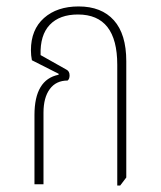

<svg xmlns="http://www.w3.org/2000/svg" viewBox="-20 -572 499 596"><path d="M344 4V-371Q344 -527 222 -527Q165 -527 134.5 -495Q104 -463 106 -401L186 -356Q196 -351 196 -338Q196 -327 190 -322Q154 -322 134.5 -295.5Q115 -269 115 -222V0H87V-215Q87 -325 162 -340V-343L79 -385Q76 -400 76 -416Q76 -480 116.5 -516Q157 -552 224 -552Q295 -552 333.5 -509Q372 -466 372 -382V-21L353 4Z"/></svg>

Font: Noto Serif Thai ExtraCondensed Thin
Style: Regular
Weight: 100
Width: 2
Designer: Monotype Design Team
Foundry: Monotype Imaging Inc.
Version: Version 2.001; ttfautohint (v1.8.4.7-5d5b)